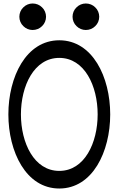

<svg xmlns="http://www.w3.org/2000/svg" viewBox="-20 -1056 684 1101"><path d="M244 -960C244 -980 236 -1000 221 -1014C207 -1028 188 -1036 167 -1036C147 -1036 128 -1028 114 -1014C99 -1000 91 -980 91 -960C91 -940 99 -920 114 -906C128 -892 147 -884 167 -884C188 -884 207 -892 221 -906C236 -920 244 -940 244 -960ZM549 -960C549 -980 541 -1000 526 -1014C512 -1028 493 -1036 472 -1036C452 -1036 433 -1028 419 -1014C404 -1000 396 -980 396 -960C396 -940 404 -920 419 -906C433 -892 452 -884 472 -884C493 -884 512 -892 526 -906C541 -920 549 -940 549 -960ZM612 -400C612 -614 511 -825 320 -825C129 -825 28 -614 28 -400C28 -186 129 25 320 25C511 25 612 -186 612 -400ZM100 -400C100 -563 175 -724 320 -724C465 -724 540 -563 540 -400C540 -237 465 -76 320 -76C175 -76 100 -237 100 -400Z"/></svg>

Font: Nupuram Condensed Medium
Style: Regular
Weight: 500
Width: 3
Designer: Santhosh Thottingal (santhosh.thottingal@gmail.com)
Foundry: SMC
Version: Version 1.000